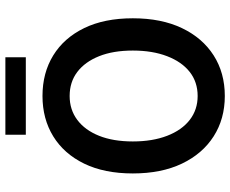

<svg xmlns="http://www.w3.org/2000/svg" viewBox="-91 -753 856 714"><g transform="rotate(-90 337.0 -396.0)"><path d="M337 12Q252 12 187 -29.5Q122 -71 85.5 -147.5Q49 -224 49 -330Q49 -436 85.5 -511Q122 -586 187 -626Q252 -666 337 -666Q423 -666 488 -626Q553 -586 589.5 -511Q626 -436 626 -330Q626 -224 589.5 -147.5Q553 -71 488 -29.5Q423 12 337 12ZM337 -89Q389 -89 426.5 -118.5Q464 -148 485 -202.5Q506 -257 506 -330Q506 -403 485 -455.5Q464 -508 426.5 -536.5Q389 -565 337 -565Q286 -565 248 -536.5Q210 -508 189 -455.5Q168 -403 168 -330Q168 -257 189 -202.5Q210 -148 248 -118.5Q286 -89 337 -89ZM193 -728V-804H481V-728Z"/></g></svg>

Font: Source Sans 3 ExtraLight SemiBold
Style: Regular
Weight: 600
Version: Version 3.052;hotconv 1.1.0;makeotfexe 2.6.0